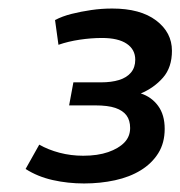

<svg xmlns="http://www.w3.org/2000/svg" viewBox="-20 -794 423 450"><path d="M40 -398 72 -455Q93 -443 119.5 -436Q146 -429 175 -429Q209 -429 233.5 -437.5Q258 -446 271.5 -460Q285 -474 285 -494Q285 -512 276.5 -523.5Q268 -535 250.5 -541Q233 -547 203 -547H142L152 -601H217Q241 -601 259 -606.5Q277 -612 287 -624Q297 -636 297 -654Q297 -678 277 -691.5Q257 -705 219 -705Q194 -705 167 -701Q140 -697 117 -689L109 -747Q126 -756 148 -761.5Q170 -767 194 -770.5Q218 -774 243 -774Q309 -774 346 -746Q383 -718 383 -675Q383 -636 362 -612Q341 -588 310 -575Q335 -567 350.5 -546Q366 -525 366 -492Q366 -459 351 -435Q336 -411 310 -395Q284 -379 249.5 -371.5Q215 -364 177 -364Q139 -364 103.5 -372Q68 -380 40 -398Z"/></svg>

Font: Georama ExtraCondensed Thin SemiBold
Style: Italic
Weight: 600
Italic angle: -9°
Version: Version 1.001